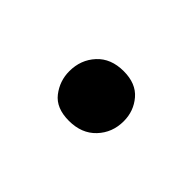

<svg xmlns="http://www.w3.org/2000/svg" viewBox="-36 -202 309 309"><g transform="rotate(45 119.0 -47.5)"><path d="M116 12Q87 12 73.5 -5.5Q60 -23 60 -45Q60 -71 76.5 -89Q93 -107 122 -107Q150 -107 164.5 -90Q179 -73 179 -50Q179 -24 162 -6Q145 12 116 12Z"/></g></svg>

Font: Alegreya
Style: Regular
Weight: 400
Designer: Juan Pablo del Peral
Foundry: Juan Pablo del Peral
Version: Version 1.003